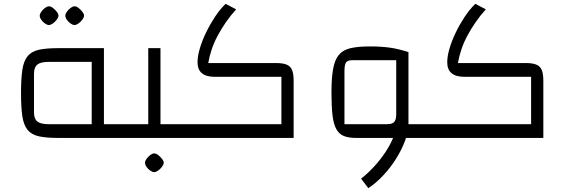

<svg xmlns="http://www.w3.org/2000/svg" viewBox="-20 -722 2970 1005"><path d="M520 0V-72H614V0ZM285 0Q222 0 183.5 -8.5Q145 -17 124.5 -42Q104 -67 97 -113.5Q90 -160 90 -235Q90 -310 97 -356.5Q104 -403 124.5 -428Q145 -453 183.5 -461.5Q222 -470 285 -470H524V0ZM234 -72H460V-398H234Q193 -398 175.5 -384Q158 -370 158 -337V-133Q158 -100 175.5 -86Q193 -72 234 -72ZM614 0V-72Q626 -72 630 -62.5Q634 -53 634 -36Q634 -20 630 -10Q626 0 614 0ZM236 -591Q227 -591 215.5 -599Q204 -607 196 -618.5Q188 -630 188 -640Q188 -649 196 -660.5Q204 -672 215.5 -680.5Q227 -689 236 -689Q246 -689 257 -680.5Q268 -672 277 -660.5Q286 -649 286 -640Q286 -631 277 -619Q268 -607 256.5 -599Q245 -591 236 -591ZM370 -591Q361 -591 349.5 -599Q338 -607 330 -618.5Q322 -630 322 -640Q322 -649 330 -660.5Q338 -672 349.5 -680.5Q361 -689 370 -689Q380 -689 391 -680.5Q402 -672 411 -660.5Q420 -649 420 -640Q420 -631 411 -619Q402 -607 390.5 -599Q379 -591 370 -591Z M820 0V-72H926V0ZM614 0V-72H794L756 -34V-470H820V0ZM614 0Q601 0 597.5 -10Q594 -20 594 -36Q594 -53 597.5 -62.5Q601 -72 614 -72ZM926 0V-72Q939 -72 942.5 -62.5Q946 -53 946 -36Q946 -20 942.5 -10Q939 0 926 0ZM787 179Q778 179 766.5 171Q755 163 747 151.5Q739 140 739 130Q739 121 747 109.5Q755 98 766.5 89.5Q778 81 787 81Q797 81 808 89.5Q819 98 828 109.5Q837 121 837 130Q837 139 828 151Q819 163 807.5 171Q796 179 787 179Z M926 0V-72H1453V-320H1103Q1059 -320 1036.5 -339Q1014 -358 1014 -396Q1014 -428 1026 -468.5Q1038 -509 1058.5 -551.5Q1079 -594 1105 -633.5Q1131 -673 1161 -702L1216 -673Q1186 -640 1162 -605Q1138 -570 1119 -534.5Q1100 -499 1088 -463Q1076 -427 1070 -392H1425Q1461 -392 1481 -383.5Q1501 -375 1509 -355Q1517 -335 1517 -300V0ZM926 0Q913 0 909.5 -10Q906 -20 906 -36Q906 -53 909.5 -62.5Q913 -72 926 -72Z M2096 0V-72H2233V0ZM1845 0Q1805 0 1780 -10Q1755 -20 1740.5 -46Q1726 -72 1720.5 -118.5Q1715 -165 1715 -238Q1715 -313 1723.5 -360.5Q1732 -408 1753 -434Q1774 -460 1813.5 -469.5Q1853 -479 1915 -479Q1976 -479 2021.5 -472.5Q2067 -466 2118 -449V-72L2091 0ZM1908 263 1870 213Q1906 185 1939 149Q1972 113 1998 73.5Q2024 34 2039 -3.5Q2054 -41 2054 -72H2118Q2118 -34 2101 12.5Q2084 59 2055 106Q2026 153 1988 194Q1950 235 1908 263ZM1783 -72H2006Q2033 -72 2043.5 -83.5Q2054 -95 2054 -125V-407H1826Q1800 -407 1791.5 -395.5Q1783 -384 1783 -349ZM2233 0V-72Q2246 -72 2249.5 -62.5Q2253 -53 2253 -36Q2253 -20 2249.5 -10Q2246 0 2233 0Z M2233 0V-72H2760V-320H2410Q2366 -320 2343.5 -339Q2321 -358 2321 -396Q2321 -428 2333 -468.5Q2345 -509 2365.5 -551.5Q2386 -594 2412 -633.5Q2438 -673 2468 -702L2523 -673Q2493 -640 2469 -605Q2445 -570 2426 -534.5Q2407 -499 2395 -463Q2383 -427 2377 -392H2732Q2768 -392 2788 -383.5Q2808 -375 2816 -355Q2824 -335 2824 -300V0ZM2233 0Q2220 0 2216.5 -10Q2213 -20 2213 -36Q2213 -53 2216.5 -62.5Q2220 -72 2233 -72Z"/></svg>

Font: Changa Light
Style: Regular
Weight: 300
Designer: Eduardo Rodriguez Tunni
Foundry: Eduardo Rodriguez Tunni
Version: Version 3.002; ttfautohint (v1.8.2)